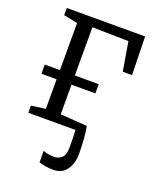

<svg xmlns="http://www.w3.org/2000/svg" viewBox="-141 -627 767 933"><g transform="rotate(20 242.0 -161.0)"><path d="M248 219Q225 219 205.8 215.8Q186.5 212.5 173 207.5V148Q183.5 153 199.5 155.8Q215.5 158.5 229 158.5Q253.5 158.5 269.5 143.2Q285.5 128 285.5 93Q285.5 65.5 285 42Q284.5 18.5 283 0H39.5V-37L113 -47V-200H34.5V-247.5H113V-490.5L41 -505.5V-542.5H446L450.5 -344.5H402.5L377.5 -493.5L190 -497V-247.5H313.5V-200H190V-47L328.5 -37Q334 -8.5 336.8 30Q339.5 68.5 339.5 107Q339.5 134 330 160Q320.5 186 300.5 202.5Q280.5 219 248 219Z"/></g></svg>

Font: Merriweather 48pt Light
Style: Regular
Weight: 300
Version: Version 2.100